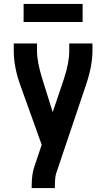

<svg xmlns="http://www.w3.org/2000/svg" viewBox="-20 -751 540 976"><path d="M141 205V198Q141 135 154 98L192 -15L84 -316Q50 -409 50 -493V-530H168V-493Q168 -437 195 -350L248 -181L305 -350Q332 -431 332 -493V-530H450V-493Q450 -415 416 -316L265 132Q259 151 259 198V205ZM100 -639V-731H400V-639Z"/></svg>

Font: Iosevka SS01
Style: Bold
Weight: 700
Monospace: yes
Designer: Belleve Invis
Foundry: Belleve Invis
Version: 2.3.3; ttfautohint (v1.8.3)